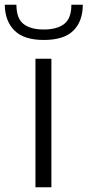

<svg xmlns="http://www.w3.org/2000/svg" viewBox="-69 -787 368 807"><path d="M115 -619Q32 -619 -8 -658.5Q-48 -698 -49 -767H0Q0 -710 29.5 -686.5Q59 -663 115 -663Q171 -663 201 -686.5Q231 -710 231 -767H279Q279 -698 239.5 -658.5Q200 -619 115 -619ZM80 -540H147V0H80Z"/></svg>

Font: Encode Sans Normal
Style: Light
Weight: 300
Designer: Pablo Impallari, Andres Torresi
Foundry: Pablo Impallari, Andres Torresi
Version: Version 1.000; ttfautohint (v1.00) -l 8 -r 50 -G 200 -x 14 -